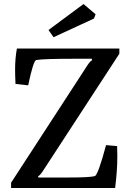

<svg xmlns="http://www.w3.org/2000/svg" viewBox="-20 -934 647 954"><path d="M120 -510 57 -517Q55 -559 55 -589Q55 -644 64 -693H573V-667L191 -81Q178 -62 169 -58L171 -52H321Q426 -52 451 -59Q467 -64 507 -213L562 -208Q563 -191 563 -157Q563 -86 552 0H35V-26L416 -612Q429 -631 438 -635L436 -642H340Q203 -642 161 -636Q146 -635 120 -510ZM455 -863 447 -842 246 -749 221 -785 395 -914Z"/></svg>

Font: Poly
Style: Regular
Weight: 400
Designer: Jos Nicols Silva Schwarzenberg
Foundry: Jose Nicolas Silva Schwarzenberg
Version: Version 1.001